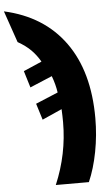

<svg xmlns="http://www.w3.org/2000/svg" viewBox="-140 -806 620 1087"><g transform="rotate(-5 170.5 -262.5)"><path d="M204 -110Q204 -143 202 -185L90 -135L61 -228L188 -281Q181 -328 163 -376L37 -323L8 -418L112 -463Q91 -500 62 -529.5Q33 -559 -13 -585L-75 -765Q149 -715 268.5 -549Q388 -383 388 -118Q388 -21 370 73Q352 167 320 240H132Q204 70 204 -110Z"/></g></svg>

Font: Noto Sans Display Black Narrow
Style: Regular
Weight: 900
Width: 4
Designer: Monotype Design team
Foundry: Monotype Imaging Inc.
Version: Version 1.000